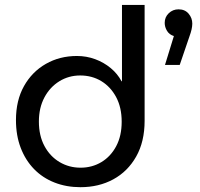

<svg xmlns="http://www.w3.org/2000/svg" viewBox="-20 -750 815 782"><path d="M307.6 12.4Q250.4 12.4 202.1 -6.5Q153.8 -25.4 118.8 -61.3Q83.8 -97.2 64.4 -147.7Q45 -198.2 45 -261Q45 -341 77.7 -399.3Q110.4 -457.6 166.7 -489.8Q223 -522 293.4 -522Q332.2 -522 367.5 -509Q402.8 -496 430.8 -472.8Q458.8 -449.6 475 -419H476.8V-730H569V-257.8Q569 -173 534.6 -112.3Q500.2 -51.6 441.4 -19.6Q382.6 12.4 307.6 12.4ZM308 -67Q355 -67 393 -89.8Q431 -112.6 453.3 -154.6Q475.6 -196.6 475.6 -254.2Q475.6 -312.2 453.1 -354.4Q430.6 -396.6 392.6 -419.6Q354.6 -442.6 306.8 -442.6Q260 -442.6 221.7 -419Q183.4 -395.4 160.9 -353.2Q138.4 -311 138.4 -255Q138.4 -197.4 161.1 -155.2Q183.8 -113 222.5 -90Q261.2 -67 308 -67ZM652 -485.6 688.2 -603.2Q669.6 -608.8 660.2 -624.4Q650.8 -640 650.8 -656.8Q650.8 -680.4 667.4 -696.2Q684 -712 707.2 -712Q733.2 -712 748.2 -694.3Q763.2 -676.6 763.2 -653.8Q763.2 -632.8 751.6 -601.6L712 -485.6Z"/></svg>

Font: MuseoModerno Thin
Style: Regular
Weight: 100
Designer: Pablo Cosgaya, Héctor Gatti, Marcela Romero, and the Authors of The MuseoModerno Project.
Foundry: Omnibus-Type Team
Version: Version 1.003